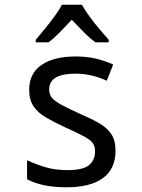

<svg xmlns="http://www.w3.org/2000/svg" viewBox="-20 -786 603 816"><path d="M262 10Q160 10 95 -24V-105Q129 -89 171 -76Q213 -63 267 -63Q332 -63 358 -84Q384 -105 384 -143Q384 -164 374.5 -177.5Q365 -191 338.5 -205.5Q312 -220 261 -243Q213 -265 177.5 -285.5Q142 -306 123 -333.5Q104 -361 104 -404Q104 -474 156.5 -510Q209 -546 302 -546Q345 -546 382.5 -538Q420 -530 461 -512L434 -443Q395 -460 363.5 -466.5Q332 -473 301 -473Q189 -473 189 -406Q189 -384 201.5 -369.5Q214 -355 242 -340Q270 -325 316 -304Q365 -283 399.5 -263.5Q434 -244 452.5 -217Q471 -190 471 -145Q471 -69 418 -29.5Q365 10 262 10ZM132 -617Q150 -638 171.5 -664.5Q193 -691 212.5 -717.5Q232 -744 243 -766H328Q340 -744 360 -716.5Q380 -689 402 -663Q424 -637 442 -617V-606H386Q362 -623 336.5 -649Q311 -675 285 -702Q260 -675 234.5 -649Q209 -623 186 -606H132Z"/></svg>

Font: Noto Sans Mono SemiCondensed
Style: Regular
Weight: 400
Width: 4
Designer: Monotype Design Team
Foundry: Monotype Imaging Inc.
Version: Version 2.014